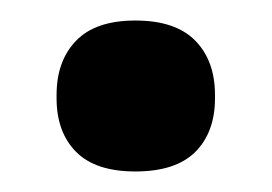

<svg xmlns="http://www.w3.org/2000/svg" viewBox="-20 -357 266 188"><path d="M112.5 -189.1Q73.5 -189.1 54.5 -208.3Q35.4 -227.6 35.4 -260.7V-264.1Q35.4 -297.4 54.5 -317.1Q73.5 -336.9 112.5 -336.9Q152 -336.9 171.3 -317.1Q190.5 -297.4 190.5 -264.1V-260.7Q190.5 -227.6 171.3 -208.3Q152 -189.1 112.5 -189.1Z"/></svg>

Font: Anek Tamil Medium
Style: Regular
Weight: 500
Designer: Aadarsh Rajan (Tamil), Yesha Goshar (Latin)
Foundry: Ek Type
Version: Version 1.003